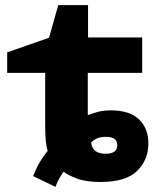

<svg xmlns="http://www.w3.org/2000/svg" viewBox="-20 -699 640 748"><path d="M335 -143Q354 -166 393 -166Q437 -166 437 -133Q437 -100 391 -100Q341 -100 335 -143ZM228 -30Q244 -17 279.5 -3.5Q315 10 372 10Q470 10 514 -33Q558 -76 558 -140Q558 -199 521.5 -234Q485 -269 412 -269Q384 -269 362.5 -263.5Q341 -258 322 -250V-415H534V-553H323V-679H207L171 -552L8 -495V-415H156V-209Q156 -140 166 -111Q131 -70 109 -13L196 29Q210 -7 228 -30Z"/></svg>

Font: Noto Sans Mono UI ExtraBold
Style: Regular
Weight: 800
Designer: Monotype Design team
Foundry: Monotype Imaging Inc.
Version: 1.000